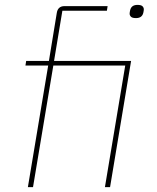

<svg xmlns="http://www.w3.org/2000/svg" viewBox="-20 -765 640 785"><path d="M177 -497H84L87 -516H180L212 -711Q216 -740 244 -740H420L417 -721H235L201 -516H516L430 0H409L492 -497H198L115 0H94ZM536 -691Q521 -691 515.5 -696.5Q510 -702 510 -709Q510 -712 510.5 -715Q511 -718 512 -723Q517 -745 542 -745Q557 -745 562.5 -739.5Q568 -734 568 -727Q568 -724 567.5 -721Q567 -718 566 -713Q561 -691 536 -691Z"/></svg>

Font: IBM Plex Mono Thin
Style: Italic
Weight: 100
Italic angle: -9°
Monospace: yes
Designer: Mike Abbink, Paul van der Laan, Pieter van Rosmalen
Foundry: Bold Monday
Version: Version 2.3